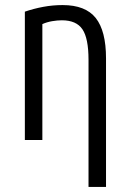

<svg xmlns="http://www.w3.org/2000/svg" viewBox="-20 -552 511 757"><path d="M329 185V-316Q329 -401 305 -436.5Q281 -472 224 -472Q206 -472 185.5 -468.5Q165 -465 147 -457V0H78V-506Q113 -518 150.5 -525Q188 -532 227 -532Q317 -532 357.5 -481Q398 -430 398 -322V185Z"/></svg>

Font: Ubuntu Sans Condensed
Style: Regular
Weight: 400
Width: 3
Designer: Dalton Maag Ltd
Foundry: Dalton Maag Ltd
Version: Version 1.006; ttfautohint (v1.8.4.7-5d5b)